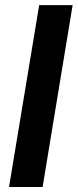

<svg xmlns="http://www.w3.org/2000/svg" viewBox="-20 -748 311 768"><path d="M270.5 -727.5 150.4 0H16.1L136.7 -727.5Z"/></svg>

Font: Inter Display Semi Bold
Style: Italic
Weight: 600
Italic angle: -9.39999°
Designer: Rasmus Andersson
Foundry: rsms
Version: Version 4.000;git-4fc901f